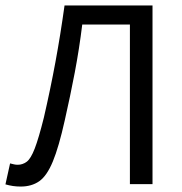

<svg xmlns="http://www.w3.org/2000/svg" viewBox="-20 -676 670 705"><path d="M56 9Q41 9 27.5 7Q14 5 0 1L17 -76Q25 -74 31.5 -72.5Q38 -71 45 -71Q63 -71 78 -82Q93 -93 107.5 -130.5Q122 -168 141 -244Q165 -348 183.5 -448Q202 -548 217 -656H540V0H457V-586H282Q271 -496 254.5 -409.5Q238 -323 218 -235Q196 -136 174 -83Q152 -30 124 -10.5Q96 9 56 9Z"/></svg>

Font: Source Sans 3
Style: Regular
Weight: 400
Designer: Paul D. Hunt
Foundry: Adobe
Version: Version 3.046;hotconv 1.0.118;makeotfexe 2.5.65603